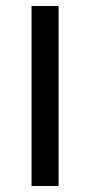

<svg xmlns="http://www.w3.org/2000/svg" viewBox="-20 -619 300 639"><path d="M85 0V-599H175V0Z"/></svg>

Font: Noto Sans Hebrew Droid
Style: Regular
Weight: 400
Designer: Monotype Design Team
Foundry: Monotype Imaging Inc.
Version: Version 1.100